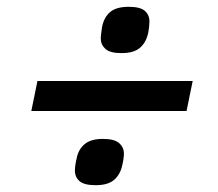

<svg xmlns="http://www.w3.org/2000/svg" viewBox="-20 -588 640 564"><path d="M528 -262H72L90 -350H546ZM261 -44Q227 -44 213.5 -56Q200 -68 200 -87Q200 -94 201.5 -104Q203 -114 205 -122Q210 -149 228.5 -164.5Q247 -180 282 -180Q316 -180 330 -167.5Q344 -155 344 -137Q344 -130 342.5 -120Q341 -110 339 -102Q333 -75 315 -59.5Q297 -44 261 -44ZM337 -432Q303 -432 289.5 -444.5Q276 -457 276 -475Q276 -482 277.5 -492Q279 -502 280 -510Q286 -538 304 -553Q322 -568 358 -568Q392 -568 405.5 -556Q419 -544 419 -525Q419 -519 418 -509Q417 -499 415 -490Q409 -463 391 -447.5Q373 -432 337 -432Z"/></svg>

Font: IBM Plex Sans Medium
Style: Italic
Weight: 500
Italic angle: -11.31°
Designer: Mike Abbink, Paul van der Laan, Pieter van Rosmalen
Foundry: Bold Monday
Version: Version 3.201